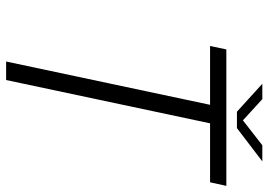

<svg xmlns="http://www.w3.org/2000/svg" viewBox="-148 -750 898 643"><g transform="rotate(90 301.5 -429.0)"><path d="M591 -683H393.5L248.5 0H186.5L331.5 -683H134.5L146 -737.5H603ZM261 -858H312.5L383.5 -793L467 -858H521L409.5 -773H354.5Z"/></g></svg>

Font: Epilogue Light
Style: Italic
Weight: 300
Italic angle: -12°
Designer: Tyler Finck
Foundry: Etcetera Type Co
Version: Version 2.111; ttfautohint (v1.8.3)